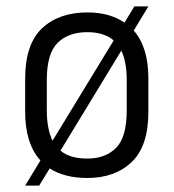

<svg xmlns="http://www.w3.org/2000/svg" viewBox="-20 -553 545 603"><path d="M400 -457Q446 -405 446 -306V-202Q446 -94 393.5 -44Q341 6 254 6Q183 6 136 -24L103 30H59L107 -49Q59 -102 59 -202V-306Q59 -414 112 -464Q165 -514 254 -514Q324 -514 371 -482L402 -533H446ZM145 -111 337 -426Q307 -452 254 -452Q195 -452 161 -418.5Q127 -385 127 -302V-206Q127 -149 145 -111ZM361 -394 170 -80Q199 -55 254 -55Q311 -55 344.5 -88.5Q378 -122 378 -206V-302Q378 -358 361 -394Z"/></svg>

Font: D-DIN
Style: Regular
Weight: 400
Designer: Charles Nix
Foundry: Datto Inc.
Version: Version 1.00